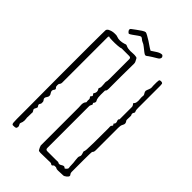

<svg xmlns="http://www.w3.org/2000/svg" viewBox="-249 -905 990 990"><g transform="rotate(45 246.0 -410.0)"><path d="M330 1Q326 -2 319 -1.5Q312 -1 306 -1Q263 0 251 0Q239 0 236 -4Q232 -10 229.5 -16Q227 -22 225 -28Q225 -30 225 -37Q225 -44 225 -69Q225 -94 225 -150Q225 -206 225 -305Q225 -310 224.5 -315.5Q224 -321 224 -326Q224 -333 226 -339.5Q228 -346 233 -351Q234 -353 233.5 -355.5Q233 -358 233 -359Q232 -365 233 -371Q234 -377 230 -381Q224 -388 229 -391.5Q234 -395 233 -400Q232 -404 228.5 -406Q225 -408 228 -412Q234 -421 234 -428.5Q234 -436 229 -444Q226 -447 228 -450Q232 -455 232 -465Q232 -475 231 -484Q230 -493 230 -494Q230 -499 231 -501Q233 -504 233 -518.5Q233 -533 233 -568.5Q233 -604 233 -666Q233 -677 221 -677H166Q161 -674 141.5 -672.5Q122 -671 103.5 -671.5Q85 -672 82 -673Q78 -676 76.5 -674Q75 -672 74 -670V-350Q74 -345 74 -335.5Q74 -326 67 -319Q66 -318 65.5 -308Q65 -298 70 -294Q78 -287 69 -278Q62 -268 70 -256Q82 -241 70 -226Q61 -214 69 -205Q74 -200 74 -194.5Q74 -189 74 -184Q73 -180 70.5 -177Q68 -174 68 -170Q68 -166 72 -161Q76 -156 74 -154Q73 -149 69.5 -143.5Q66 -138 67 -133Q69 -129 72.5 -124Q76 -119 74 -113Q74 -91 73.5 -85Q73 -79 73 -79.5Q73 -80 73.5 -78Q74 -76 75 -61Q75 -48 69 -36Q67 -32 71 -26Q75 -20 75 -14Q74 -5 70.5 -2.5Q67 0 50 0Q46 0 44 -4.5Q42 -9 42 -13Q42 -19 41.5 -25.5Q41 -32 41 -38Q41 -61 41 -109Q41 -157 40.5 -220Q40 -283 40 -349Q40 -411 40 -469.5Q40 -528 40 -575.5Q40 -623 40.5 -652Q41 -681 41 -683Q41 -690 49 -696Q58 -701 67 -703.5Q76 -706 86 -706Q91 -706 96 -706Q101 -706 106 -704Q119 -699 132 -699.5Q145 -700 158 -704Q162 -706 166.5 -707Q171 -708 174 -706Q182 -702 190.5 -700.5Q199 -699 207 -699Q213 -699 225.5 -700Q238 -701 247 -699Q255 -699 258 -691Q261 -685 264 -679.5Q267 -674 267 -667Q266 -621 266 -575Q266 -529 266 -483Q266 -477 265 -472Q264 -467 259 -463Q258 -427 259.5 -414Q261 -401 266 -393Q268 -391 267 -386Q266 -381 264 -379Q259 -375 262.5 -370.5Q266 -366 264 -364Q262 -360 260 -356Q258 -352 258 -347V-43Q258 -31 270 -31H332Q338 -31 343 -31.5Q348 -32 352 -30Q357 -26 363.5 -28Q370 -30 375 -34Q379 -36 382.5 -37Q386 -38 390 -36Q392 -35 394.5 -32.5Q397 -30 400 -34Q411 -43 409.5 -49.5Q408 -56 408 -66Q408 -83 405 -103Q402 -123 406 -130Q411 -137 406.5 -150Q402 -163 403 -164Q406 -168 407 -181.5Q408 -195 408.5 -231.5Q409 -268 409 -339Q409 -344 408.5 -350Q408 -356 413 -360Q418 -365 413 -369.5Q408 -374 415 -378Q419 -386 414.5 -396Q410 -406 417 -411V-498Q418 -506 411 -515Q406 -518 410 -522Q415 -527 416.5 -533.5Q418 -540 418 -546Q418 -558 417 -563Q416 -568 417 -580Q419 -587 413.5 -595Q408 -603 408 -610Q410 -618 414 -627Q418 -636 418 -644Q417 -649 417 -656Q417 -663 417 -667Q417 -674 417 -680.5Q417 -687 418 -693Q418 -698 421.5 -699.5Q425 -701 429 -701Q441 -701 442 -694Q443 -688 443 -681.5Q443 -675 443 -668V-520Q443 -515 443.5 -509Q444 -503 446 -498Q450 -492 445 -486Q439 -477 445 -468Q446 -468 445.5 -455Q445 -442 445 -441Q445 -438 445 -435.5Q445 -433 446 -431Q458 -417 449 -403Q445 -396 444 -389.5Q443 -383 443 -375V-211Q443 -207 442 -202Q441 -197 436 -192Q435 -191 434.5 -174.5Q434 -158 434 -134.5Q434 -111 434 -87Q434 -63 434 -46Q434 -35 440 -29Q442 -27 442 -22Q441 -16 431.5 -8.5Q422 -1 416 -1Q388 0 378.5 0.5Q369 1 363 -3Q361 -5 357.5 -4.5Q354 -4 351 -4Q346 -5 341.5 1Q337 7 330 1ZM277 -738Q273 -738 262.5 -746Q252 -754 240.5 -763.5Q229 -773 220 -776Q212 -779 206 -785Q200 -791 194 -791Q190 -791 178.5 -782.5Q167 -774 155.5 -766Q144 -758 140 -757Q136 -756 130.5 -762.5Q125 -769 125 -773Q125 -780 132 -784Q139 -789 151.5 -798.5Q164 -808 176.5 -816Q189 -824 195 -824Q199 -824 211.5 -817Q224 -810 236 -802.5Q248 -795 250 -793Q258 -787 268.5 -780.5Q279 -774 280 -774Q287 -778 304.5 -790Q322 -802 336 -802Q339 -802 342.5 -797.5Q346 -793 346 -791Q346 -779 333 -772Q317 -762 309 -757.5Q301 -753 293 -747Q291 -746 286.5 -742Q282 -738 277 -738Z"/></g></svg>

Font: Sankofa Display
Style: Regular
Weight: 400
Designer: Batsirai Madzonga
Foundry: Batsirai Madzonga
Version: Version 1.000; ttfautohint (v1.8.4.7-5d5b)